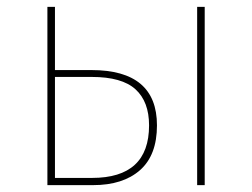

<svg xmlns="http://www.w3.org/2000/svg" viewBox="-20 -539 734 559"><path d="M437 -174Q437 -87 387.5 -43.5Q338 0 251 0H118V-519H140V-335H246Q437 -335 437 -174ZM576 -519V0H554V-519ZM414 -174Q414 -243 374.5 -279Q335 -315 247 -315H140V-21H248Q414 -21 414 -174Z"/></svg>

Font: Fira Sans Thin
Style: Regular
Weight: 100
Designer: bBox Type GmbH & Carrois Corporate GbR & Edenspiekermann AG
Foundry: bBox Type GmbH & Carrois Corporate GbR & Edenspiekermann AG
Version: Version 4.301